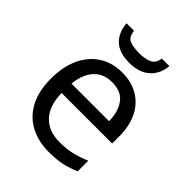

<svg xmlns="http://www.w3.org/2000/svg" viewBox="-211 -858 986 986"><g transform="rotate(45 282.0 -365.0)"><path d="M292 -546Q361 -546 410.5 -516Q460 -486 486.5 -431.5Q513 -377 513 -304V-251H146Q148 -160 192.5 -112.5Q237 -65 317 -65Q368 -65 407.5 -74.5Q447 -84 489 -102V-25Q448 -7 408 1.5Q368 10 313 10Q237 10 178.5 -21Q120 -52 87.5 -113.5Q55 -175 55 -264Q55 -352 84.5 -415Q114 -478 167.5 -512Q221 -546 292 -546ZM291 -474Q228 -474 191.5 -433.5Q155 -393 148 -321H421Q420 -389 389 -431.5Q358 -474 291 -474ZM440 -740Q435 -680 394.5 -643Q354 -606 282 -606Q208 -606 170.5 -642.5Q133 -679 129 -740H183Q188 -699 213 -688Q238 -677 284 -677Q323 -677 351.5 -689Q380 -701 385 -740Z"/></g></svg>

Font: Go Noto Kurrent-Regular
Style: Regular
Weight: 400
Designer: Monotype Design Team
Foundry: Monotype Imaging Inc.
Version: Version 2.012; ttfautohint (v1.8.4.7-5d5b)